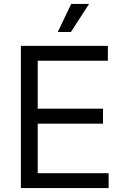

<svg xmlns="http://www.w3.org/2000/svg" viewBox="-20 -962 635 982"><path d="M86.9 0V-727.5H531.7V-651.4H172.9V-406.2H506.8V-329.6H172.9V-76.2H535.6V0ZM275.4 -798.3 344.2 -941.9H435.5L342.8 -798.3Z"/></svg>

Font: V-Inter
Style: Regular-375
Weight: 375
Designer: Rasmus Andersson
Foundry: rsms
Version: Version 4.000;git-4146feb